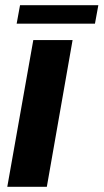

<svg xmlns="http://www.w3.org/2000/svg" viewBox="-20 -718 398 738"><path d="M160 0H8L108 -564H259ZM345 -627H44L57 -698H358Z"/></svg>

Font: Open Sauce One ExtraBold Italic
Style: Regular
Weight: 800
Italic angle: -10°
Designer: Alfredo Marco Pradil
Foundry: Creative Sauce Fz LLC
Version: Version 1.477